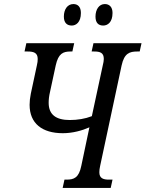

<svg xmlns="http://www.w3.org/2000/svg" viewBox="-20 -927 718 947"><path d="M489 -801C511 -801 535 -817 535 -863C535 -893 519 -907 497 -907C469 -907 451 -881 451 -845C451 -815 465 -801 489 -801ZM334 -801C355 -801 379 -817 379 -863C379 -893 364 -907 342 -907C313 -907 295 -881 295 -845C295 -815 310 -801 334 -801ZM289 0H526L535 -41H517C489 -41 470 -48 470 -77C470 -86 471 -96 474 -109L580 -605C593 -664 619 -673 657 -673H669L678 -714H441L432 -673H444C474 -673 492 -667 492 -636C492 -627 490 -617 487 -605L433 -354C400 -341 362 -335 324 -335C257 -335 220 -361 220 -420C220 -436 222 -454 227 -475L255 -605C268 -663 291 -673 328 -673H337L346 -714H110L101 -673H116C146 -673 166 -667 166 -636C166 -627 165 -617 162 -605L132 -465C128 -445 126 -427 126 -410C126 -318 188 -270 290 -270C338 -270 385 -283 421 -299L381 -109C369 -50 345 -41 308 -41H298Z"/></svg>

Font: Noto Serif ExtraCondensed
Style: Italic
Weight: 400
Width: 2
Italic angle: -12°
Designer: Monotype Design Team
Foundry: Monotype Imaging Inc.
Version: Version 2.014